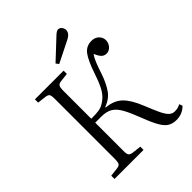

<svg xmlns="http://www.w3.org/2000/svg" viewBox="-256 -1058 1211 1211"><g transform="rotate(-45 349.5 -452.5)"><path d="M602 14Q570 14 546.5 0.5Q523 -13 502 -49Q481 -85 456 -151Q429 -222 406.5 -262.5Q384 -303 355.5 -320Q327 -337 281 -337H227V-83Q227 -58 233.5 -48.5Q240 -39 260 -36L321 -29V0H62V-29L122 -36Q142 -39 147.5 -50Q153 -61 153 -86V-626Q153 -651 147.5 -661Q142 -671 121 -674L62 -681V-710H318V-681L257 -674Q238 -671 232.5 -659.5Q227 -648 227 -623V-372Q271 -372 293.5 -375.5Q316 -379 333 -389Q358 -403 376 -422Q394 -441 410 -473Q426 -505 443 -557Q473 -646 500.5 -682.5Q528 -719 575 -719Q605 -719 624 -701Q643 -683 643 -657Q643 -632 626 -613Q609 -594 587 -594Q564 -594 550.5 -609.5Q537 -625 527 -651Q519 -641 512 -627.5Q505 -614 495.5 -590Q486 -566 472 -523Q452 -465 424 -423.5Q396 -382 341 -362V-358Q409 -352 448 -314.5Q487 -277 519 -198Q543 -138 560 -101.5Q577 -65 593.5 -48.5Q610 -32 633 -32Q648 -32 661 -35.5Q674 -39 684 -45L692 -23Q655 14 602 14ZM328 -759 314 -778 440 -896Q463 -919 477 -919Q492 -919 501.5 -906.5Q511 -894 511 -880Q511 -851 474 -832Z"/></g></svg>

Font: Literata 36pt Light
Style: Regular
Weight: 300
Designer: Latin by Veronika Burian and Jose Scaglione. Greek by Irene Vlachou. Cyrillic by Vera Evstafieva.
Foundry: TypeTogether
Version: Version 3.002